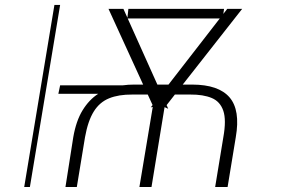

<svg xmlns="http://www.w3.org/2000/svg" viewBox="-20 -747 1163 767"><path d="M286.9 0H241.5L272.7 -198.9Q284.1 -264.6 310 -306.6Q335.9 -348.7 372.2 -372.2H213.1L220.2 -406.2H470.9Q492.2 -409.1 515.6 -409.1H551.8L413.4 -711.6H473L489 -676.1L492.9 -711.6H875L872.2 -691.4L887.8 -711.6H947.4L709.9 -409.1H748.6Q853.3 -408.7 897 -358Q940.7 -307.2 921.9 -198.9L889.2 0H839.5L872.2 -198.9Q884.6 -267.8 872 -304.7Q859.4 -341.6 825.6 -355.6Q791.9 -369.7 740.1 -369.3H678.6L645.6 -327.1L652 -312.5L637.4 -318.9L585.2 0H536.9L590.2 -319.6L582.4 -318.2L589.5 -327.4L570.3 -369.3H508.5Q453.5 -369.7 415.7 -354.2Q377.8 -338.8 354.6 -301.5Q331.3 -264.2 319.6 -198.9ZM653.1 -409.1 858 -673.3H490.1L608.7 -409.1ZM220.2 -727.3 99.4 0H76.7L197.4 -727.3Z"/></svg>

Font: Inter UI Thin
Style: Italic
Weight: 100
Italic angle: -9.39999°
Designer: Rasmus Andersson
Foundry: rsms
Version: 3.2;8d6f07862